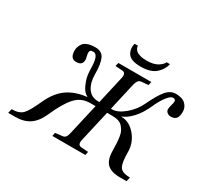

<svg xmlns="http://www.w3.org/2000/svg" viewBox="-174 -1118 1467 1381"><g transform="rotate(30 560.0 -427.5)"><path d="M575 -870H603Q602 -862 606 -852Q610 -842 620 -832Q630 -822 653 -815Q676 -808 708 -808Q768 -808 800.5 -828.5Q833 -849 841 -870H869Q857 -819 815.5 -784Q774 -749 694 -749Q614 -749 588.5 -784Q563 -819 575 -870ZM36 15 44 -20Q107 -20 135.5 -51Q164 -82 204 -171Q247 -267 312 -312.5Q377 -358 470 -368L471 -371Q440 -385 420.5 -428Q401 -471 396.5 -502Q392 -533 392 -555Q392 -672 348 -672Q329 -672 323.5 -666Q318 -660 318 -646Q318 -638 322.5 -619Q327 -600 327 -592Q327 -546 275 -546Q225 -546 225 -613Q225 -628 229.5 -642Q234 -656 245 -672Q256 -688 281.5 -697.5Q307 -707 344 -707Q400 -707 419 -664Q438 -621 438 -537Q438 -469 467.5 -424.5Q497 -380 555 -380H565L617 -609Q628 -656 595 -659L536 -663L543 -692H817L810 -663L755 -658Q737 -657 728 -645Q719 -633 713 -609L661 -380H670Q717 -380 772.5 -426.5Q828 -473 858 -537Q899 -624 933.5 -665.5Q968 -707 1013 -707Q1067 -707 1093.5 -681.5Q1120 -656 1120 -619Q1120 -583 1107 -564.5Q1094 -546 1061 -546Q1044 -546 1031 -556.5Q1018 -567 1018 -582Q1018 -598 1024.5 -619Q1031 -640 1031 -655Q1031 -672 1008 -672Q990 -672 962.5 -637Q935 -602 911 -548Q877 -472 835.5 -428Q794 -384 757 -371L756 -368Q823 -367 873 -307.5Q923 -248 923 -171Q923 -84 941.5 -52Q960 -20 1027 -20L1019 15H963Q891 15 857.5 -17Q824 -49 823 -122Q822 -161 821 -183Q820 -205 816 -234Q812 -263 803.5 -279.5Q795 -296 781.5 -311.5Q768 -327 746.5 -334Q725 -341 695 -341H652L593 -83Q582 -36 615 -33L674 -29L668 0H394L400 -29L455 -35Q473 -36 482.5 -47.5Q492 -59 497 -83L556 -341H512Q437 -341 388.5 -286.5Q340 -232 292 -122Q260 -49 212.5 -17Q165 15 92 15Z"/></g></svg>

Font: Heuristica
Style: Italic
Weight: 400
Italic angle: -13°
Version: Version 1.0.2